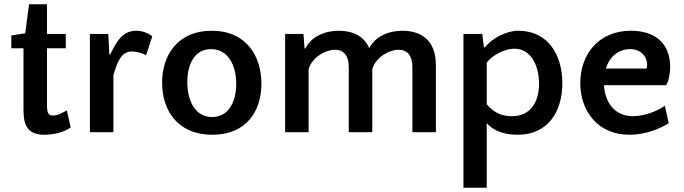

<svg xmlns="http://www.w3.org/2000/svg" viewBox="-20 -619 3201 899"><path d="M90 -106C90 -33 108 12 189 12C234 12 286 -2 311 -23L293 -102C260 -84 246 -78 229 -78C206 -78 200 -89 200 -129V-393H288V-460H200V-599H116L98 -463L33 -453V-393H90Z M693 -449C670 -466 645 -475 618 -475C551 -475 524 -420 496 -364H492L487 -460H401V0H511V-267C528 -323 545 -378 597 -378C617 -378 651 -370 664 -360Z M971 -475C813 -475 739 -362 739 -232C739 -102 812 12 974 12C1132 12 1204 -97 1204 -227C1204 -357 1133 -475 971 -475ZM973 -71C892 -71 857 -150 857 -235C857 -318 891 -389 968 -389C1050 -389 1086 -311 1086 -226C1086 -143 1051 -71 973 -71Z M1723 0V-295C1740 -353 1804 -386 1846 -386C1888 -386 1911 -358 1911 -304V0H2021V-313C2021 -434 1949 -475 1864 -475C1799 -475 1736 -448 1709 -393C1684 -453 1628 -475 1566 -475C1501 -475 1437 -448 1410 -392H1406L1401 -460H1315V0H1425V-295C1442 -353 1506 -386 1548 -386C1590 -386 1613 -358 1613 -304V0Z M2406 -475C2351 -475 2284 -440 2250 -397H2246L2238 -460H2150V260H2259V-43C2290 -5 2344 12 2404 12C2547 12 2613 -98 2613 -229C2613 -358 2550 -475 2406 -475ZM2388 -391C2469 -391 2504 -307 2504 -227C2504 -143 2465 -75 2378 -75C2343 -75 2299 -82 2259 -131V-326C2289 -365 2348 -391 2388 -391Z M2934 -475C2781 -475 2697 -362 2697 -230C2697 -101 2778 12 2927 12C3007 12 3076 -20 3111 -42L3093 -124C3054 -96 2993 -75 2944 -75C2857 -75 2813 -140 2808 -220H3099C3110 -235 3118 -276 3118 -305C3118 -413 3051 -475 2934 -475ZM2931 -389C2977 -389 3010 -358 3010 -315C3010 -307 3009 -302 3008 -298H2817C2834 -354 2876 -389 2931 -389Z"/></svg>

Font: Quattrocento Sans
Style: Bold
Weight: 700
Designer: Pablo Impallari
Foundry: Pablo Impallari, Igino Marini, Brenda Gallo
Version: Version 2.000